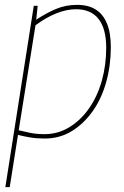

<svg xmlns="http://www.w3.org/2000/svg" viewBox="-20 -560 510 790"><path d="M2 210 119 -536H135L129 -479Q170 -506 210 -523Q250 -540 297 -540Q343 -540 373.5 -521Q404 -502 420 -463.5Q436 -425 436 -366Q436 -291 417 -222.5Q398 -154 361 -102Q324 -50 274.5 -20Q225 10 164 10Q131 10 104 5.5Q77 1 54 -5L20 210ZM163 -8Q219 -8 266 -37Q313 -66 347 -115Q381 -164 399 -228Q417 -292 417 -363Q417 -442 385.5 -482Q354 -522 293 -522Q254 -522 211.5 -505Q169 -488 126 -456L57 -24Q77 -19 103.5 -13.5Q130 -8 163 -8Z"/></svg>

Font: Georama ExtraCondensed Thin Thin
Style: Italic
Weight: 250
Italic angle: -9°
Version: Version 1.001